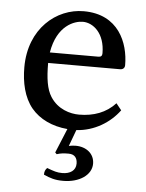

<svg xmlns="http://www.w3.org/2000/svg" viewBox="-49 -479 551 724"><g transform="rotate(5 226.5 -117.0)"><path d="M229 101C252 101 262 115 262 136C262 162 241 176 211 176C191 176 180 172 153 162C146 169 143 176 143 188C168 199 185 205 217 205C278 205 324 174 324 131C324 93 293 69 253 69C244 69 235 70 227 72L250 10C317 6 376 -30 412 -79L392 -104C357 -66 310 -49 255 -49C221 -49 174 -62 146 -106C128 -134 122 -175 122 -233H394C405 -233 412 -239 412 -250C412 -334 371 -439 239 -439C136 -439 34 -356 34 -209C34 -152 46 -96 79 -56C110 -19 158 4 216 9L178 101L184 107C200 102 210 101 229 101ZM125 -273C142 -377 208 -399 239 -399C279 -399 323 -362 323 -287C323 -278 319 -273 309 -273Z"/></g></svg>

Font: Libertinus Sans
Style: Regular
Weight: 400
Designer: Philipp H. Poll, Khaled Hosny
Foundry: Caleb Maclennan
Version: Version 7.050;RELEASE